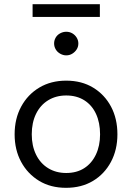

<svg xmlns="http://www.w3.org/2000/svg" viewBox="-20 -892 632 919"><path d="M296 7Q222 7 167 -26.5Q112 -60 81 -117.5Q50 -175 50 -249Q50 -324 81.5 -382Q113 -440 168.5 -473Q224 -506 297 -506Q371 -506 426 -472.5Q481 -439 511.5 -381.5Q542 -324 542 -249Q542 -175 511 -117Q480 -59 425 -26Q370 7 296 7ZM297 -64Q347 -64 383 -87Q419 -110 439 -152Q459 -194 459 -249Q459 -305 439.5 -347Q420 -389 383.5 -412Q347 -435 297 -435Q248 -435 210.5 -412Q173 -389 152.5 -347Q132 -305 132 -249Q132 -194 152.5 -152Q173 -110 210.5 -87Q248 -64 297 -64ZM297 -627Q282 -627 268 -635Q254 -643 246.5 -656Q239 -669 239 -684Q239 -699 246.5 -712Q254 -725 268 -732.5Q282 -740 297 -740Q313 -740 326 -732.5Q339 -725 347 -712Q355 -699 355 -684Q355 -668 347 -655.5Q339 -643 326 -635Q313 -627 297 -627ZM136 -811V-872H458V-811Z"/></svg>

Font: REM Light
Style: Regular
Weight: 300
Designer: Octavio Pardo
Foundry: Ashler Design
Version: Version 1.005;gftools[0.9.28]